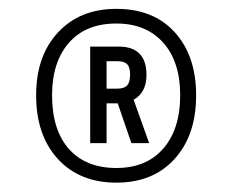

<svg xmlns="http://www.w3.org/2000/svg" viewBox="-20 -709 512 423"><path d="M59.6 -499Q59.6 -585.9 107.9 -637.7Q156.2 -689.5 236.3 -689.5Q318.4 -689.5 365.2 -637.7Q412.1 -585.9 412.1 -499Q412.1 -411.1 364.7 -358.9Q317.4 -306.6 236.3 -306.6Q155.3 -306.6 107.4 -358.9Q59.6 -411.1 59.6 -499ZM377 -499Q377 -573.2 339.4 -615.2Q301.8 -657.2 236.3 -657.2Q168.9 -657.2 131.8 -614.7Q94.7 -572.3 94.7 -499Q94.7 -422.9 131.8 -380.9Q168.9 -338.9 236.3 -338.9Q302.7 -338.9 339.8 -381.8Q377 -424.8 377 -499ZM178.7 -606.4H241.2Q302.7 -606.4 302.7 -543.9Q302.7 -504.9 274.4 -489.3L308.6 -393.6H269.5L239.3 -481.4H214.8V-393.6H178.7ZM238.3 -513.7Q253.9 -513.7 260.3 -521Q266.6 -528.3 266.6 -544.9Q266.6 -560.5 260.3 -567.4Q253.9 -574.2 238.3 -574.2H214.8V-513.7Z"/></svg>

Font: Altinn-DIN Condensed
Style: Regular
Weight: 400
Width: 3
Designer: Charles Nix
Foundry: Altinn
Version: Version 2.00